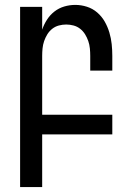

<svg xmlns="http://www.w3.org/2000/svg" viewBox="-20 -548 540 783"><path d="M62 215V-520H152V-427Q159 -448 171.5 -467.5Q184 -487 202 -501Q220 -515 242 -521.5Q264 -528 287 -528Q311 -528 334.5 -520.5Q358 -513 376.5 -497Q395 -481 407 -460Q419 -439 426 -415.5Q433 -392 435.5 -368Q438 -344 438 -320V-260H348V-320Q348 -335 346.5 -350.5Q345 -366 340 -380.5Q335 -395 327 -408Q319 -421 307 -430.5Q295 -440 280 -444Q265 -448 250 -448Q235 -448 220 -444Q205 -440 193 -430.5Q181 -421 173 -408Q165 -395 160 -380.5Q155 -366 153.5 -350.5Q152 -335 152 -320V-80H438V0H152V215Z"/></svg>

Font: Iosevka Fixed Medium
Style: Regular
Weight: 500
Monospace: yes
Designer: Belleve Invis
Foundry: Belleve Invis
Version: Version 32.3.0